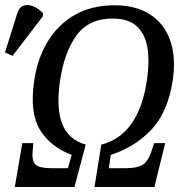

<svg xmlns="http://www.w3.org/2000/svg" viewBox="-75 -746 726 766"><path d="M-16 0 14 -175H58L55 -139Q52 -101 68.5 -88Q85 -75 130 -75H196L211 -128Q126 -160 84.5 -228Q43 -296 61 -420Q73 -510 114.5 -579Q156 -648 223.5 -686.5Q291 -725 382 -725Q467 -725 523.5 -688.5Q580 -652 603.5 -586Q627 -520 615 -431Q596 -301 530.5 -230.5Q465 -160 367 -128L359 -75H427Q471 -75 493 -88Q515 -101 528 -139L540 -175H584L541 0H302L329 -169Q481 -208 512 -432Q522 -502 513 -556.5Q504 -611 470.5 -641.5Q437 -672 374 -672Q279 -672 230 -604.5Q181 -537 164 -421Q149 -313 173.5 -251Q198 -189 267 -169L222 0ZM-25 -523 -55 -537 -6 -693Q2 -719 21 -724Q40 -729 60.5 -719.5Q81 -710 97 -693L96 -681Z"/></svg>

Font: Noto Serif Condensed
Style: Italic
Weight: 400
Width: 3
Italic angle: -12°
Designer: Monotype Design Team
Foundry: Monotype Imaging Inc.
Version: Version 2.014; ttfautohint (v1.8.4.7-5d5b)